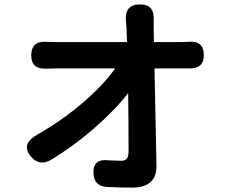

<svg xmlns="http://www.w3.org/2000/svg" viewBox="-20 -811 1040 867"><path d="M230.5 -621.1H553.7Q552.7 -647.5 550.8 -692.4Q550.8 -698.2 548.8 -713.9Q541 -791 611.3 -791Q647.5 -791 662.1 -772Q676.8 -752.9 673.8 -714.8V-692.4L674.8 -621.1H797.9Q818.4 -621.1 829.1 -622.1Q900.4 -629.9 900.4 -561.5Q900.4 -499 831.1 -502H677.7Q685.5 -101.6 686.5 -63.5Q687.5 -14.6 660.2 10.7Q632.8 36.1 577.1 36.1Q518.6 36.1 462.9 33.2Q406.2 30.3 402.3 -25.4Q399.4 -61.5 417.5 -76.7Q435.5 -91.8 472.7 -86.9Q511.7 -85 526.4 -85Q544.9 -85 552.7 -94.7Q560.5 -104.5 560.5 -127Q560.5 -290 558.6 -390.6Q500 -314.5 405.8 -232.4Q311.5 -150.4 210 -88.9Q158.2 -59.6 121.1 -102.5Q70.3 -160.2 150.4 -204.1Q262.7 -268.6 355 -348.1Q447.3 -427.7 500 -502H232.4Q203.1 -502 188.5 -501Q121.1 -498 121.1 -560.5Q121.1 -627.9 191.4 -622.1Q205.1 -621.1 230.5 -621.1Z"/></svg>

Font: GenSenMaruGothic TW TTF Bold
Style: Regular
Weight: 700
Version: Version 1.301